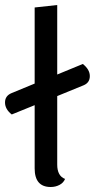

<svg xmlns="http://www.w3.org/2000/svg" viewBox="-60 -730 378 765"><path d="M270 -475.1Q297.9 -453.1 297.9 -426.8Q297.9 -400.4 272.9 -390.1L168 -347.2V-74.2Q168 -28.8 199.2 -17.1Q192.9 -1.5 177 6.8Q161.1 15.1 142.1 15.1Q78.1 15.1 78.1 -59.1V-311L-13.2 -273.9Q-40 -294.9 -40 -321.8Q-40 -348.1 -14.2 -358.9L78.1 -397V-700.2L168 -710V-433.1Z"/></svg>

Font: Sansita Light
Style: Regular
Weight: 300
Designer: Pablo Cosgaya
Foundry: Omnibus-Type
Version: Version 1.006;hotconv 1.0.109;makeotfexe 2.5.65596